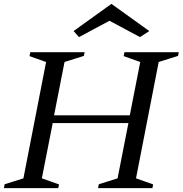

<svg xmlns="http://www.w3.org/2000/svg" viewBox="-46 -969 941 989"><path d="M-26 0 -22 -20 93 -56 71 -32 195 -668 207 -644 106 -680 110 -700H390L386 -681L268 -644L290 -668L229 -357L215 -375H641L619 -357L680 -668L692 -644L591 -680L595 -700H875L871 -681L753 -644L775 -668L651 -32L639 -56L743 -19L739 0H459L463 -20L578 -56L556 -32L619 -353L633 -335H207L229 -353L166 -32L154 -56L258 -19L254 0ZM361 -778 333 -809 528 -949 723 -809 675 -778 518 -862Z"/></svg>

Font: Wittgenstein
Style: Italic
Weight: 400
Italic angle: -11°
Designer: Jörg Drees
Foundry: Jörg Drees
Version: Version 1.500